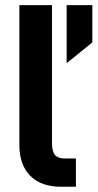

<svg xmlns="http://www.w3.org/2000/svg" viewBox="-20 -710 371 730"><path d="M95.7 -41Q53.7 -83 53.7 -158.2V-690.4H177.7V-166Q177.7 -133.8 189.5 -120.1Q201.2 -107.4 226.6 -107.4H268.6V0H211.9Q136.7 0 95.7 -41ZM233.4 -690.4H331.1V-548.8L233.4 -469.7Z"/></svg>

Font: Dinish
Style: Bold
Weight: 700
Designer: Bert Driehuis
Foundry: Playbeing
Version: Version 3.006; git-39231f3c-release